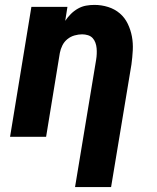

<svg xmlns="http://www.w3.org/2000/svg" viewBox="-20 -558 640 783"><path d="M286 205 372 -314Q372 -314 372 -314Q372 -314 372 -314Q374 -326 374.5 -338Q375 -350 374 -361.5Q373 -373 369 -384Q365 -395 357.5 -403Q350 -411 338.5 -414.5Q327 -418 315 -418Q300 -418 284 -413.5Q268 -409 255 -398.5Q242 -388 234.5 -373Q227 -358 224 -342L168 0H21L108 -530H255L246 -473Q256 -488 269 -501Q282 -514 298 -523Q314 -532 331 -535Q348 -538 365 -538Q394 -538 421 -529.5Q448 -521 468.5 -503.5Q489 -486 501 -461Q513 -436 518 -409Q523 -382 521.5 -353Q520 -324 516 -295L433 205Z"/></svg>

Font: Iosevka Curly Heavy Extended
Style: Italic
Weight: 900
Width: 7
Italic angle: -9°
Monospace: yes
Designer: Belleve Invis
Foundry: Belleve Invis
Version: Version 11.1.0; ttfautohint (v1.8.3)